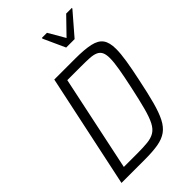

<svg xmlns="http://www.w3.org/2000/svg" viewBox="-266 -1001 1095 1095"><g transform="rotate(-45 281.5 -453.0)"><path d="M34 0 180 -688H348Q424 -688 469 -678Q514 -668 533.5 -641Q553 -614 553 -562Q553 -525 544.5 -471Q536 -417 520 -343Q502 -255 485.5 -194Q469 -133 449.5 -94.5Q430 -56 401.5 -35.5Q373 -15 330 -7.5Q287 0 224 0ZM108 -55H215Q265 -55 299 -58.5Q333 -62 356 -76Q379 -90 395 -121Q411 -152 425.5 -206Q440 -260 458 -344Q474 -418 482.5 -468Q491 -518 491 -550Q491 -580 482.5 -597Q474 -614 455.5 -622Q437 -630 408 -631.5Q379 -633 338 -633H230ZM357 -769 297 -901 299 -906H339L397 -806L494 -906H540L539 -901L425 -769Z"/></g></svg>

Font: Saira SemiCondensed Light
Style: Italic
Weight: 300
Width: 4
Italic angle: -12°
Designer: Hector Gatti with collaboration of the Omnibus-Type team
Foundry: Omnibus-Type
Version: Version 1.101